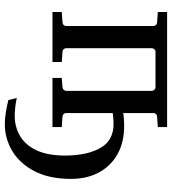

<svg xmlns="http://www.w3.org/2000/svg" viewBox="22 -544 722 807"><g transform="rotate(90 383.5 -141.0)"><path d="M514.6 0H308.1V-39.1L345.7 -42Q354 -43 358.2 -47.6Q362.3 -52.2 362.3 -57.1V-418Q362.3 -422.4 358.2 -427.7Q354 -433.1 345.7 -433.1H199.2Q190.9 -433.1 187 -427.7Q183.1 -422.4 183.1 -418V-57.1Q183.1 -52.2 187 -47.6Q190.9 -43 199.2 -42L241.2 -39.1V0H30.8V-39.1L73.2 -42Q82 -43 85.9 -47.6Q89.8 -52.2 89.8 -57.1V-424.8Q89.8 -429.7 85.9 -434.6Q82 -439.5 73.2 -439.9L30.8 -442.9V-481.9H514.6V-442.9L471.7 -439.9Q463.4 -439.5 459.5 -434.6Q455.6 -429.7 455.6 -424.8V-57.1Q455.6 -52.2 459.5 -47.6Q463.4 -43 471.7 -42L514.6 -39.1ZM446.3 -296.4Q447.3 -296.9 467.8 -299.1Q488.3 -301.3 509.3 -301.3Q578.6 -301.3 628.4 -273.4Q678.2 -245.6 705.3 -195.3Q732.4 -145 732.4 -77.6Q732.4 12.7 700.4 74.7Q668.5 136.7 616 168.5Q563.5 200.2 502.4 200.2Q477.1 200.2 452.6 196Q428.2 191.9 401.4 185.5L392.1 149.9Q410.6 154.3 432.4 156.5Q454.1 158.7 465.8 158.7Q513.2 158.7 551.3 136.7Q589.4 114.7 611.8 67.9Q634.3 21 634.3 -53.2Q634.3 -144 603 -200.4Q571.8 -256.8 500.5 -256.8Q484.9 -256.8 465.6 -254.4Q446.3 -252 446.3 -252Q444.3 -252.9 438.7 -259.5Q433.1 -266.1 432.9 -276.1Q432.6 -286.1 446.3 -296.4Z"/></g></svg>

Font: Charis
Style: Regular
Weight: 400
Designer: Walt Agee, Miriam Martin, Annie Olsen, Victor Gaultney, Lorna Priest, Alan Ward, Bob Hallissy, Martin Hosken, Sharon Cor
Foundry: SIL Global
Version: Version 7.000